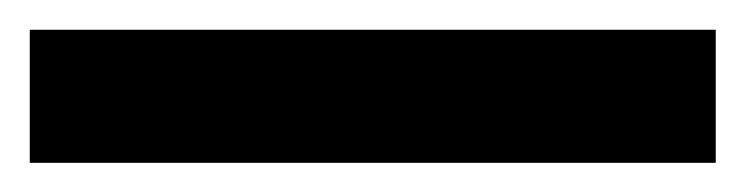

<svg xmlns="http://www.w3.org/2000/svg" viewBox="-20 -20 501 129"><path d="M460.9 89.4V0H0V89.4Z"/></svg>

Font: Inteeer Medium
Style: Regular
Weight: 500
Designer: Rasmus Andersson
Foundry: rsms
Version: Version 4.001;Glyphs 3.4 (3402)